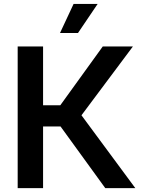

<svg xmlns="http://www.w3.org/2000/svg" viewBox="-20 -966 738 986"><path d="M70.8 0V-727.5H201.2V-425.3H289.6L507.8 -727.5H662.6L398.4 -374L674.8 0H520.5L291 -316.4H201.2V0ZM288.1 -796.4 357.9 -945.8H481.4L380.4 -796.4Z"/></svg>

Font: Inter 17pt SemiBold
Style: Regular
Weight: 600
Version: Version 4.001;git-66647c0bb